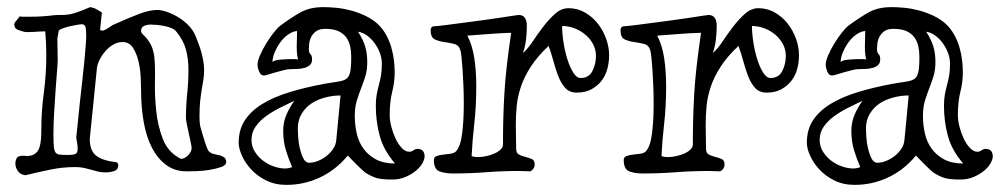

<svg xmlns="http://www.w3.org/2000/svg" viewBox="-20 -472 2807 539"><path d="M23 -15Q25 -29 31 -32Q37 -35 47 -35Q49 -35 50.5 -34.5Q52 -34 55 -34Q70 -34 78.5 -40.5Q87 -47 90.5 -57.5Q94 -68 95 -81Q96 -94 96 -108Q96 -159 103 -211.5Q110 -264 110 -318Q110 -351 107 -384Q100 -384 91.5 -383.5Q83 -383 75 -382.5Q67 -382 60.5 -382Q54 -382 51 -382Q42 -384 31 -388Q20 -392 20 -404Q20 -408 26.5 -415Q33 -422 35 -426Q41 -425 46 -425Q51 -425 56 -425Q85 -425 97 -426Q109 -427 115.5 -427.5Q122 -428 128.5 -429Q135 -430 155 -430Q175 -430 195 -437Q215 -444 233 -452Q245 -450 253.5 -444.5Q262 -439 266 -437L261 -388Q262 -387 264 -387Q265 -386 268 -386Q272 -386 282.5 -392.5Q293 -399 297 -402Q344 -423 372 -433.5Q400 -444 422 -444Q432 -444 447.5 -439Q463 -434 479 -424.5Q495 -415 508.5 -401.5Q522 -388 529 -371Q543 -337 548 -314.5Q553 -292 553 -275Q553 -261 551 -248.5Q549 -236 546.5 -221.5Q544 -207 542 -188.5Q540 -170 540 -145Q540 -136 540.5 -129.5Q541 -123 542 -118Q543 -113 546.5 -102Q550 -91 553.5 -79Q557 -67 561 -57Q565 -47 568 -46Q573 -41 581 -39.5Q589 -38 596.5 -36Q604 -34 609.5 -30Q615 -26 615 -17Q615 -8 600.5 -3Q586 2 567.5 5Q549 8 530.5 8.5Q512 9 504 9Q471 9 447 -8.5Q423 -26 407 -56.5Q391 -87 383.5 -129Q376 -171 376 -220Q376 -232 375 -254.5Q374 -277 369 -299Q364 -321 353.5 -337.5Q343 -354 324 -354Q310 -354 297.5 -346.5Q285 -339 275.5 -328Q266 -317 259.5 -304Q253 -291 252 -280L232 -82Q232 -47 252 -33.5Q272 -20 305 -17Q312 -16 312 -7Q312 4 301 8Q290 12 276 12Q264 12 254.5 9.5Q245 7 236 4.5Q227 2 216.5 -0.5Q206 -3 191 -3Q155 -3 119.5 4.5Q84 12 51 20Q37 18 30 8Q23 -2 23 -15ZM141 -364Q141 -350 141.5 -334.5Q142 -319 142 -304Q142 -295 140 -271.5Q138 -248 136 -218.5Q134 -189 132 -156Q130 -123 130 -95Q130 -74 131 -62Q132 -50 135.5 -44.5Q139 -39 147.5 -38Q156 -37 171 -37Q186 -37 192 -40Q198 -43 198 -54Q198 -66 194 -86Q196 -103 198.5 -128.5Q201 -154 204 -182.5Q207 -211 210.5 -241Q214 -271 216.5 -297Q219 -323 220.5 -342.5Q222 -362 222 -371V-375Q222 -384 220.5 -394Q219 -404 209 -404Q207 -404 197.5 -402.5Q188 -401 177 -398.5Q166 -396 156.5 -392.5Q147 -389 145 -386ZM376 -387Q376 -380 381 -375.5Q386 -371 392 -364Q398 -357 404 -345.5Q410 -334 413 -314Q416 -287 415 -245.5Q414 -204 418.5 -161Q423 -118 437.5 -81Q452 -44 488 -26Q498 -26 508 -36Q518 -46 518 -57Q518 -60 515.5 -72Q513 -84 510 -97.5Q507 -111 504.5 -123.5Q502 -136 502 -140Q502 -175 505.5 -209Q509 -243 509 -277Q509 -305 502.5 -331Q496 -357 476 -382Q471 -389 461.5 -393Q452 -397 441.5 -399Q431 -401 421 -402Q411 -403 404 -403Q393 -403 385 -399.5Q377 -396 376 -387Z M650 -71Q650 -108 667.5 -134.5Q685 -161 717 -180.5Q749 -200 793.5 -213.5Q838 -227 892 -237Q915 -241 929.5 -243Q944 -245 952 -250.5Q960 -256 963 -269.5Q966 -283 966 -312Q966 -328 963 -342Q960 -356 952 -367Q944 -378 930 -384.5Q916 -391 893 -391Q876 -391 867 -384Q858 -377 853.5 -368Q849 -359 848 -349.5Q847 -340 847 -335Q847 -324 851.5 -320Q856 -316 856 -305Q856 -295 850 -289.5Q844 -284 835 -281.5Q826 -279 816 -278.5Q806 -278 797 -278Q788 -278 776.5 -275Q765 -272 754 -269Q743 -266 734 -263Q725 -260 721 -260Q712 -260 707.5 -271Q703 -282 703 -291Q703 -301 710 -317Q717 -333 727 -349.5Q737 -366 748 -380Q759 -394 767 -400Q798 -423 824 -437.5Q850 -452 888 -452Q905 -452 925 -450Q945 -448 965.5 -442.5Q986 -437 1005 -428Q1024 -419 1039 -406Q1054 -392 1063.5 -375Q1073 -358 1078.5 -339Q1084 -320 1086 -302Q1088 -284 1088 -269Q1088 -242 1081 -214Q1074 -186 1074 -149Q1074 -134 1078.5 -116.5Q1083 -99 1090.5 -83Q1098 -67 1108 -56.5Q1118 -46 1129 -46Q1135 -46 1140.5 -50Q1146 -54 1151 -54Q1163 -54 1167.5 -48Q1172 -42 1172 -33Q1172 -25 1166 -14Q1160 -3 1148 7Q1136 17 1119 24.5Q1102 32 1081 32Q1052 32 1038 28Q1024 24 1006 13Q1002 10 994 2.5Q986 -5 978 -13Q970 -21 963.5 -28Q957 -35 956 -35Q923 5 878.5 26Q834 47 784 47Q752 47 727 34.5Q702 22 685 3.5Q668 -15 659 -35.5Q650 -56 650 -71ZM686 -79Q686 -61 695.5 -46Q705 -31 719 -20.5Q733 -10 749.5 -4.5Q766 1 780 1Q791 1 800 -3Q790 -26 782.5 -50.5Q775 -75 775 -105Q775 -128 783.5 -148.5Q792 -169 806 -189Q787 -180 766 -169.5Q745 -159 727 -146Q709 -133 697.5 -116.5Q686 -100 686 -79ZM816 -111Q816 -103 817 -87.5Q818 -72 821.5 -56.5Q825 -41 831 -28.5Q837 -16 847 -15Q859 -15 872 -20Q885 -25 896.5 -34Q908 -43 915.5 -54.5Q923 -66 924 -79L936 -204Q915 -204 893.5 -198.5Q872 -193 855 -182Q838 -171 827 -153Q816 -135 816 -111ZM1011 -298Q1011 -275 1005.5 -257.5Q1000 -240 993.5 -223.5Q987 -207 981.5 -189Q976 -171 976 -147Q976 -121 981.5 -97Q987 -73 1000.5 -54.5Q1014 -36 1035.5 -24.5Q1057 -13 1089 -13Q1057 -50 1046 -90.5Q1035 -131 1035 -175Q1035 -193 1037.5 -206.5Q1040 -220 1043.5 -233Q1047 -246 1049.5 -260Q1052 -274 1052 -294Q1052 -308 1046.5 -323Q1041 -338 1031.5 -351Q1022 -364 1010 -372.5Q998 -381 985 -383Q1000 -360 1005.5 -340.5Q1011 -321 1011 -298ZM814 -385Q802 -384 789.5 -375.5Q777 -367 767.5 -354Q758 -341 751.5 -326Q745 -311 745 -298Q750 -303 766 -304.5Q782 -306 796 -306Q803 -306 808.5 -306Q814 -306 817 -305Q813 -316 813 -341Q813 -352 813.5 -363.5Q814 -375 814 -385Z M1198 -23Q1198 -31 1206 -34Q1214 -37 1224.5 -38Q1235 -39 1245 -40.5Q1255 -42 1260 -47Q1273 -61 1277.5 -98Q1282 -135 1282 -179Q1282 -205 1281 -231Q1280 -257 1278.5 -278Q1277 -299 1275.5 -312.5Q1274 -326 1273 -329Q1269 -345 1255.5 -348.5Q1242 -352 1227 -354Q1212 -356 1200.5 -361.5Q1189 -367 1189 -387Q1189 -396 1196 -398Q1211 -399 1234.5 -402Q1258 -405 1284 -408.5Q1310 -412 1337 -415.5Q1364 -419 1385.5 -422.5Q1407 -426 1421 -428Q1435 -430 1436 -430Q1459 -430 1459 -399Q1459 -379 1456.5 -359.5Q1454 -340 1448 -323Q1461 -334 1475 -355Q1489 -376 1505 -397Q1521 -418 1538.5 -433.5Q1556 -449 1576 -449Q1601 -449 1622 -437Q1643 -425 1658 -406Q1673 -387 1681.5 -363.5Q1690 -340 1690 -317Q1690 -299 1685.5 -280.5Q1681 -262 1670 -247Q1659 -232 1641.5 -222Q1624 -212 1599 -212Q1578 -212 1566 -226Q1554 -240 1546.5 -260Q1539 -280 1533 -302.5Q1527 -325 1520 -343Q1489 -314 1470.5 -285.5Q1452 -257 1442.5 -229Q1433 -201 1430.5 -174Q1428 -147 1428 -120Q1428 -106 1428.5 -91.5Q1429 -77 1429 -55Q1429 -42 1437 -38Q1445 -34 1455 -31.5Q1465 -29 1473 -25.5Q1481 -22 1481 -10Q1481 2 1469 9Q1461 9 1453 8.5Q1445 8 1437 8Q1389 8 1344 11.5Q1299 15 1252 15Q1229 15 1213.5 9Q1198 3 1198 -23ZM1304 -34Q1311 -31 1323 -31Q1334 -31 1346.5 -34Q1359 -37 1369 -41.5Q1379 -46 1385.5 -52.5Q1392 -59 1392 -66Q1392 -108 1393 -142Q1394 -176 1396 -210.5Q1398 -245 1402.5 -285Q1407 -325 1415 -380Q1383 -379 1352 -376.5Q1321 -374 1292 -372Q1306 -345 1311.5 -309Q1317 -273 1317 -230Q1317 -173 1311.5 -125Q1306 -77 1304 -34ZM1558 -399Q1558 -378 1562 -352.5Q1566 -327 1573 -305Q1580 -283 1589.5 -268Q1599 -253 1610 -253Q1633 -253 1643 -272.5Q1653 -292 1653 -315Q1653 -333 1645 -348Q1637 -363 1623.5 -374.5Q1610 -386 1593 -392.5Q1576 -399 1558 -399Z M1731 -23Q1731 -31 1739 -34Q1747 -37 1757.5 -38Q1768 -39 1778 -40.5Q1788 -42 1793 -47Q1806 -61 1810.5 -98Q1815 -135 1815 -179Q1815 -205 1814 -231Q1813 -257 1811.5 -278Q1810 -299 1808.5 -312.5Q1807 -326 1806 -329Q1802 -345 1788.5 -348.5Q1775 -352 1760 -354Q1745 -356 1733.5 -361.5Q1722 -367 1722 -387Q1722 -396 1729 -398Q1744 -399 1767.5 -402Q1791 -405 1817 -408.5Q1843 -412 1870 -415.5Q1897 -419 1918.5 -422.5Q1940 -426 1954 -428Q1968 -430 1969 -430Q1992 -430 1992 -399Q1992 -379 1989.5 -359.5Q1987 -340 1981 -323Q1994 -334 2008 -355Q2022 -376 2038 -397Q2054 -418 2071.5 -433.5Q2089 -449 2109 -449Q2134 -449 2155 -437Q2176 -425 2191 -406Q2206 -387 2214.5 -363.5Q2223 -340 2223 -317Q2223 -299 2218.5 -280.5Q2214 -262 2203 -247Q2192 -232 2174.5 -222Q2157 -212 2132 -212Q2111 -212 2099 -226Q2087 -240 2079.5 -260Q2072 -280 2066 -302.5Q2060 -325 2053 -343Q2022 -314 2003.5 -285.5Q1985 -257 1975.5 -229Q1966 -201 1963.5 -174Q1961 -147 1961 -120Q1961 -106 1961.5 -91.5Q1962 -77 1962 -55Q1962 -42 1970 -38Q1978 -34 1988 -31.5Q1998 -29 2006 -25.5Q2014 -22 2014 -10Q2014 2 2002 9Q1994 9 1986 8.5Q1978 8 1970 8Q1922 8 1877 11.5Q1832 15 1785 15Q1762 15 1746.5 9Q1731 3 1731 -23ZM1837 -34Q1844 -31 1856 -31Q1867 -31 1879.5 -34Q1892 -37 1902 -41.5Q1912 -46 1918.5 -52.5Q1925 -59 1925 -66Q1925 -108 1926 -142Q1927 -176 1929 -210.5Q1931 -245 1935.5 -285Q1940 -325 1948 -380Q1916 -379 1885 -376.5Q1854 -374 1825 -372Q1839 -345 1844.5 -309Q1850 -273 1850 -230Q1850 -173 1844.5 -125Q1839 -77 1837 -34ZM2091 -399Q2091 -378 2095 -352.5Q2099 -327 2106 -305Q2113 -283 2122.5 -268Q2132 -253 2143 -253Q2166 -253 2176 -272.5Q2186 -292 2186 -315Q2186 -333 2178 -348Q2170 -363 2156.5 -374.5Q2143 -386 2126 -392.5Q2109 -399 2091 -399Z M2245 -71Q2245 -108 2262.5 -134.5Q2280 -161 2312 -180.5Q2344 -200 2388.5 -213.5Q2433 -227 2487 -237Q2510 -241 2524.5 -243Q2539 -245 2547 -250.5Q2555 -256 2558 -269.5Q2561 -283 2561 -312Q2561 -328 2558 -342Q2555 -356 2547 -367Q2539 -378 2525 -384.5Q2511 -391 2488 -391Q2471 -391 2462 -384Q2453 -377 2448.5 -368Q2444 -359 2443 -349.5Q2442 -340 2442 -335Q2442 -324 2446.5 -320Q2451 -316 2451 -305Q2451 -295 2445 -289.5Q2439 -284 2430 -281.5Q2421 -279 2411 -278.5Q2401 -278 2392 -278Q2383 -278 2371.5 -275Q2360 -272 2349 -269Q2338 -266 2329 -263Q2320 -260 2316 -260Q2307 -260 2302.5 -271Q2298 -282 2298 -291Q2298 -301 2305 -317Q2312 -333 2322 -349.5Q2332 -366 2343 -380Q2354 -394 2362 -400Q2393 -423 2419 -437.5Q2445 -452 2483 -452Q2500 -452 2520 -450Q2540 -448 2560.5 -442.5Q2581 -437 2600 -428Q2619 -419 2634 -406Q2649 -392 2658.5 -375Q2668 -358 2673.5 -339Q2679 -320 2681 -302Q2683 -284 2683 -269Q2683 -242 2676 -214Q2669 -186 2669 -149Q2669 -134 2673.5 -116.5Q2678 -99 2685.5 -83Q2693 -67 2703 -56.5Q2713 -46 2724 -46Q2730 -46 2735.5 -50Q2741 -54 2746 -54Q2758 -54 2762.5 -48Q2767 -42 2767 -33Q2767 -25 2761 -14Q2755 -3 2743 7Q2731 17 2714 24.5Q2697 32 2676 32Q2647 32 2633 28Q2619 24 2601 13Q2597 10 2589 2.5Q2581 -5 2573 -13Q2565 -21 2558.5 -28Q2552 -35 2551 -35Q2518 5 2473.5 26Q2429 47 2379 47Q2347 47 2322 34.5Q2297 22 2280 3.5Q2263 -15 2254 -35.5Q2245 -56 2245 -71ZM2281 -79Q2281 -61 2290.5 -46Q2300 -31 2314 -20.5Q2328 -10 2344.5 -4.5Q2361 1 2375 1Q2386 1 2395 -3Q2385 -26 2377.5 -50.5Q2370 -75 2370 -105Q2370 -128 2378.5 -148.5Q2387 -169 2401 -189Q2382 -180 2361 -169.5Q2340 -159 2322 -146Q2304 -133 2292.5 -116.5Q2281 -100 2281 -79ZM2411 -111Q2411 -103 2412 -87.5Q2413 -72 2416.5 -56.5Q2420 -41 2426 -28.5Q2432 -16 2442 -15Q2454 -15 2467 -20Q2480 -25 2491.5 -34Q2503 -43 2510.5 -54.5Q2518 -66 2519 -79L2531 -204Q2510 -204 2488.5 -198.5Q2467 -193 2450 -182Q2433 -171 2422 -153Q2411 -135 2411 -111ZM2606 -298Q2606 -275 2600.5 -257.5Q2595 -240 2588.5 -223.5Q2582 -207 2576.5 -189Q2571 -171 2571 -147Q2571 -121 2576.5 -97Q2582 -73 2595.5 -54.5Q2609 -36 2630.5 -24.5Q2652 -13 2684 -13Q2652 -50 2641 -90.5Q2630 -131 2630 -175Q2630 -193 2632.5 -206.5Q2635 -220 2638.5 -233Q2642 -246 2644.5 -260Q2647 -274 2647 -294Q2647 -308 2641.5 -323Q2636 -338 2626.5 -351Q2617 -364 2605 -372.5Q2593 -381 2580 -383Q2595 -360 2600.5 -340.5Q2606 -321 2606 -298ZM2409 -385Q2397 -384 2384.5 -375.5Q2372 -367 2362.5 -354Q2353 -341 2346.5 -326Q2340 -311 2340 -298Q2345 -303 2361 -304.5Q2377 -306 2391 -306Q2398 -306 2403.5 -306Q2409 -306 2412 -305Q2408 -316 2408 -341Q2408 -352 2408.5 -363.5Q2409 -375 2409 -385Z"/></svg>

Font: Miltonian
Style: Regular
Weight: 400
Designer: Pablo Impallari
Foundry: Pablo Impallari
Version: Version 1.008